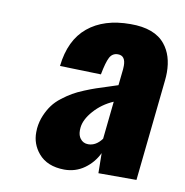

<svg xmlns="http://www.w3.org/2000/svg" viewBox="-64 -883 609 631"><g transform="rotate(10 241.0 -567.5)"><path d="M253.4 -408.7Q279.3 -408.7 298.8 -435.1L312 -561Q274.4 -544.9 248 -515.1Q221.7 -485.4 219.2 -457.5Q218.8 -453.1 218.8 -448.7Q218.8 -432.1 226.6 -421.9Q236.3 -408.7 253.4 -408.7ZM190.4 -313Q132.8 -313.5 103.5 -348.6Q78.1 -378.9 78.6 -418Q78.6 -424.3 79.1 -431.2Q81.5 -454.6 90.3 -475.1Q99.1 -495.6 110.4 -510.7Q121.6 -525.9 139.4 -539.6Q157.2 -553.2 172.4 -562Q187.5 -570.8 210.2 -580.1Q232.9 -589.4 247.3 -594.2Q261.7 -599.1 284.9 -606.4Q308.1 -613.8 317.9 -617.2L323.7 -671.4Q324.2 -677.7 324.2 -683.1Q324.2 -716.8 298.8 -716.8Q280.3 -716.8 271.5 -700.2Q262.7 -683.6 254.9 -642.1L117.7 -646Q127.4 -733.9 180.7 -777.8Q233.9 -821.8 322.3 -821.8Q403.3 -822.3 438.5 -778.3Q467.3 -742.7 467.3 -685.5Q467.3 -672.9 465.8 -659.2L430.2 -320.8H303.2L302.2 -387.7Q286.6 -355 257.3 -334Q228 -313 190.4 -313Z"/></g></svg>

Font: Oswald
Style: Bold
Weight: 700
Designer: Vernon Adams
Foundry: Vernon Adams
Version: 3.0; ttfautohint (v0.94.23-7a4d-dirty) -l 8 -r 50 -G 200 -x 